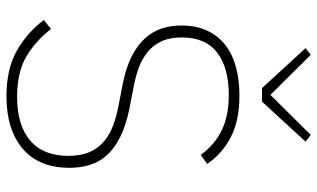

<svg xmlns="http://www.w3.org/2000/svg" viewBox="-214 -757 983 595"><g transform="rotate(90 277.5 -459.5)"><path d="M279 12Q193 12 136.5 -20.5Q80 -53 42 -104L70 -126Q107 -78 155.5 -49.5Q204 -21 280 -21Q368 -21 415.5 -61.5Q463 -102 463 -180Q463 -219 451 -246Q439 -273 418 -290.5Q397 -308 369 -318.5Q341 -329 309 -335L242 -348Q191 -358 156 -375.5Q121 -393 99.5 -416.5Q78 -440 68.5 -468.5Q59 -497 59 -530Q59 -575 74.5 -609Q90 -643 118.5 -665.5Q147 -688 187 -699Q227 -710 276 -710Q354 -710 405.5 -683Q457 -656 488 -610L460 -590Q430 -632 385 -654.5Q340 -677 274 -677Q190 -677 143 -641Q96 -605 96 -531Q96 -494 108 -468.5Q120 -443 140.5 -426Q161 -409 189 -398.5Q217 -388 250 -382L317 -369Q370 -358 405.5 -340Q441 -322 462 -298Q483 -274 491.5 -245Q500 -216 500 -183Q500 -88 440.5 -38Q381 12 279 12ZM253 -780 129 -915 150 -931 274 -806 398 -931 419 -915 295 -780Z"/></g></svg>

Font: IBM Plex Sans Thai Looped ExtraLight
Style: Regular
Weight: 200
Designer: Mike Abbink, Paul van der Laan, Pieter van Rosmalen, Ben Mitchell, Mark Frömberg
Foundry: Bold Monday
Version: Version 1.0